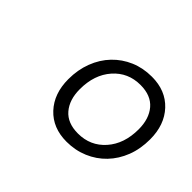

<svg xmlns="http://www.w3.org/2000/svg" viewBox="-81 -840 581 581"><g transform="rotate(45 210.0 -549.0)"><path d="M244 -388Q185 -388 149.5 -426Q114 -464 114 -526Q114 -566 127 -600Q140 -634 163.5 -658.5Q187 -683 218.5 -696.5Q250 -710 288 -710Q347 -710 382.5 -672Q418 -634 418 -572Q418 -531 405 -497.5Q392 -464 368.5 -439.5Q345 -415 313 -401.5Q281 -388 244 -388ZM251 -430Q304 -430 338 -468.5Q372 -507 372 -569Q372 -614 349 -641Q326 -668 281 -668Q228 -668 194 -629.5Q160 -591 160 -529Q160 -484 183 -457Q206 -430 251 -430Z"/></g></svg>

Font: IBM Plex Sans Cond Light
Style: Italic
Weight: 300
Width: 3
Italic angle: -11°
Designer: Mike Abbink, Paul van der Laan, Pieter van Rosmalen
Foundry: Bold Monday
Version: Version 1.3